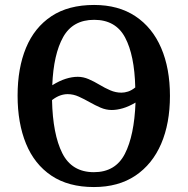

<svg xmlns="http://www.w3.org/2000/svg" viewBox="-20 -745 758 775"><path d="M359 10Q256 10 187.5 -36Q119 -82 85 -165Q51 -248 51 -359Q51 -470 85 -552Q119 -634 187.5 -679.5Q256 -725 360 -725Q458 -725 526.5 -679.5Q595 -634 630.5 -551.5Q666 -469 666 -358Q666 -247 630.5 -164.5Q595 -82 526.5 -36Q458 10 359 10ZM470 -371Q483 -371 497 -375.5Q511 -380 526 -392Q523 -522 485 -593.5Q447 -665 360 -665Q274 -665 235 -595.5Q196 -526 191 -401Q220 -419 245.5 -427Q271 -435 294 -435Q316 -435 338 -425.5Q360 -416 381.5 -403Q403 -390 425 -380.5Q447 -371 470 -371ZM359 -50Q446 -50 484 -124Q522 -198 527 -331Q500 -315 476 -308Q452 -301 431 -301Q408 -301 386 -310.5Q364 -320 342 -332.5Q320 -345 298 -355Q276 -365 253 -365Q238 -365 222.5 -359.5Q207 -354 190 -341Q193 -203 231.5 -126.5Q270 -50 359 -50Z"/></svg>

Font: Noto Serif SemiCondensed SemiBold
Style: Regular
Weight: 600
Width: 4
Designer: Monotype Design Team
Foundry: Monotype Imaging Inc.
Version: Version 2.013; ttfautohint (v1.8.4.7-5d5b)